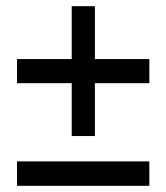

<svg xmlns="http://www.w3.org/2000/svg" viewBox="-20 -621 538 621"><path d="M287 -430H463V-352H287V-181H212V-352H35V-430H212V-601H287ZM35 -20V-99H463V-20Z"/></svg>

Font: Montserrat-Arabic
Style: Regular
Weight: 400
Designer: Mohamed Gaber
Foundry: Kief Type Foundry
Version: Version 5.008;PS 005.008;hotconv 1.0.88;makeotf.lib2.5.64775